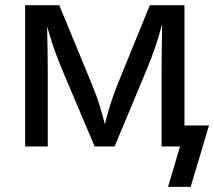

<svg xmlns="http://www.w3.org/2000/svg" viewBox="-20 -566 828 742"><path d="M77.1 0V-545.9H209L333.5 -244.1Q353 -197.3 364.5 -159.7Q376 -122.1 385.3 -85.9Q393.6 -120.6 405.3 -158.7Q417 -196.8 436 -244.1L559.1 -545.9H692.9V0H604.5V-285.2Q604.5 -331.5 605.2 -377.9Q606 -424.3 606.4 -472.7Q593.3 -423.3 579.1 -381.3Q564.9 -339.4 542 -285.2L422.9 0H345.7L225.1 -285.2Q203.1 -336.9 189 -377.4Q174.8 -418 162.1 -464.4Q163.1 -421.9 163.8 -375.5Q164.6 -329.1 164.6 -285.2V0ZM629.4 156.2 675.8 0H644V-81.1H787.6L716.8 156.2Z"/></svg>

Font: Inter-Regular
Style: Regular
Weight: 400
Designer: Rasmus Andersson
Foundry: rsms
Version: Version 4.000;git-a52131595